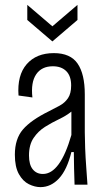

<svg xmlns="http://www.w3.org/2000/svg" viewBox="-20 -758 435 788"><path d="M146 10Q123 10 98.5 -2Q74 -14 57.5 -43.5Q41 -73 41 -123Q41 -188 74 -226.5Q107 -265 180 -301Q204 -313 225 -324.5Q246 -336 259 -355Q272 -374 272 -407Q272 -446 252 -466Q232 -486 197 -486Q151 -486 128.5 -453Q106 -420 113 -358L56 -366Q50 -449 89.5 -494.5Q129 -540 201 -540Q269 -540 298.5 -497Q328 -454 328 -371V-215Q328 -189 329.5 -150Q331 -111 334 -71Q337 -31 339 0H286Q285 -31 284 -67Q283 -103 283 -134H273Q255 -61 222 -25.5Q189 10 146 10ZM156 -44Q227 -44 273 -204V-300Q252 -283 222.5 -269Q193 -255 165 -237.5Q137 -220 118 -192Q99 -164 99 -120Q99 -82 114.5 -63Q130 -44 156 -44ZM92 -738 195 -650 298 -738V-676L195 -588L92 -676Z"/></svg>

Font: Bricolage Grotesque 12pt Condensed ExtraLight
Style: Regular
Weight: 200
Width: 3
Designer: Mathieu Triay
Foundry: Atelier Triay
Version: Version 1.001; ttfautohint (v1.8.4.7-5d5b);gftools[0.9.33.de